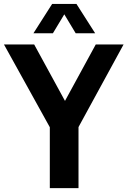

<svg xmlns="http://www.w3.org/2000/svg" viewBox="-49 -969 656 989"><path d="M207.6 0V-377.9L238.1 -258.6L-28.6 -740H127L305.4 -413.2H266.1L444.3 -740H587.6L324.9 -258.6L355.4 -375.8V0ZM123.1 -797.5 219.7 -948.9H344.7L441.3 -797.5H341L273.3 -910H291.1L223.4 -797.5Z"/></svg>

Font: Encode Sans SC Condensed Thin
Style: Regular
Weight: 100
Width: 3
Designer: Multiple Designers
Foundry: Impallari Type
Version: Version 3.002